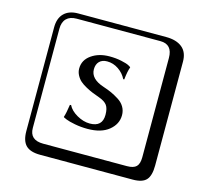

<svg xmlns="http://www.w3.org/2000/svg" viewBox="-131 -904 1362 1267"><g transform="rotate(15 550.0 -271.0)"><path d="M511 -72Q597 -72 597 -154Q597 -198 581 -219.5Q565 -241 526 -255Q498 -265 478 -273Q458 -281 432 -295Q406 -309 389.5 -323.5Q373 -338 361.5 -359.5Q350 -381 350 -405Q350 -463 400.5 -498.5Q451 -534 524 -534Q568 -534 605 -526Q642 -518 657 -510L672 -501L673 -498Q662 -469 656 -412H649Q631 -449 595 -473.5Q559 -498 517 -498Q483 -498 464 -478.5Q445 -459 445 -425Q445 -359 538 -329Q571 -318 594 -307.5Q617 -297 645 -279.5Q673 -262 688 -236.5Q703 -211 703 -180Q703 -119 651 -76.5Q599 -34 505 -34Q460 -34 418.5 -42Q377 -50 358 -58L338 -67L335 -70Q345 -100 353 -157L361 -158Q378 -123 422.5 -97.5Q467 -72 511 -72ZM249 -718Q204 -718 180 -694Q156 -670 156 -625V53Q156 136 249 136H821Q866 136 885 117Q904 98 904 53V-625Q904 -718 821 -718ZM1000 84Q1000 153 973.5 182.5Q947 212 881 212H249Q181 212 150.5 181.5Q120 151 120 84V-625Q120 -687 154 -720.5Q188 -754 249 -754H851Q921 -754 960.5 -722Q1000 -690 1000 -625Z"/></g></svg>

Font: Libertinus Keyboard
Style: Regular
Weight: 700
Designer: Philipp H. Poll
Foundry: Khaled Hosny
Version: Version 6.7